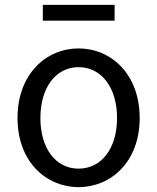

<svg xmlns="http://www.w3.org/2000/svg" viewBox="-20 -756 646 789"><path d="M303 13C436 13 554 -91 554 -271C554 -452 436 -557 303 -557C170 -557 52 -452 52 -271C52 -91 170 13 303 13ZM303 -63C209 -63 146 -146 146 -271C146 -396 209 -480 303 -480C397 -480 461 -396 461 -271C461 -146 397 -63 303 -63ZM156 -671H451V-736H156Z"/></svg>

Font: Noto Sans HK
Style: Regular
Weight: 400
Designer: Ryoko NISHIZUKA 西塚涼子 (kana, bopomofo & ideographs); Paul D. Hunt (Latin, Greek & Cyrillic); Sandoll Communications 산돌커뮤니
Foundry: Adobe
Version: Version 2.004;hotconv 1.0.118;makeotfexe 2.5.65603